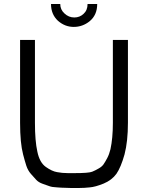

<svg xmlns="http://www.w3.org/2000/svg" viewBox="-20 -931 717 956"><path d="M234 -911H280Q280 -883 301 -864Q322 -844 350 -844Q377 -844 396 -862Q416 -880 416 -911H464Q464 -856 426 -825Q391 -797 347 -797Q303 -797 268 -828Q234 -860 234 -911ZM80 -320V-732H154V-320Q154 -229 166 -176Q177 -122 208 -100Q239 -78 264 -74Q289 -69 318 -69H351Q422 -69 439 -76Q456 -83 471 -92Q486 -100 495 -112Q504 -125 514 -144Q524 -163 530 -188Q542 -243 542 -320V-732H617V-320Q617 -227 600 -162Q582 -98 560 -66Q537 -34 496 -17Q454 0 427 2Q400 5 374 5H332Q315 5 302 4Q288 4 264 2Q239 1 226 -4Q213 -8 192 -16Q172 -23 160 -36Q149 -48 134 -65Q119 -82 111 -106Q103 -131 95 -162Q80 -219 80 -320Z"/></svg>

Font: Mina
Style: Regular
Weight: 400
Version: Version 1.000